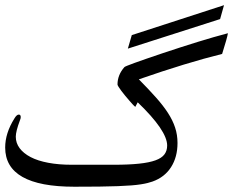

<svg xmlns="http://www.w3.org/2000/svg" viewBox="-20 -768 950 742"><path d="M845.7 -748 830.6 -694.3 474.1 -580.1 489.3 -632.3ZM860.8 -639.6Q859.4 -630.4 853.8 -610.6Q848.1 -590.8 838.4 -559.6Q702.1 -525.9 516.6 -461.4Q554.7 -422.9 582.5 -391.6Q610.4 -360.4 628.9 -331.8Q647.5 -303.2 656.7 -275.1Q666 -247.1 666 -215.3Q666 -161.1 641.1 -122.1Q616.2 -83 569.3 -66.4Q561 -63.5 550.5 -60.8Q540 -58.1 524.7 -55.7Q509.3 -53.2 487.8 -51.5Q466.3 -49.8 435.5 -48.6Q404.8 -47.4 363.5 -46.9Q322.3 -46.4 267.1 -46.4Q0 -46.4 0 -197.8Q0 -253.4 35.6 -310.1Q44.4 -325.2 52.7 -325.2Q60.1 -325.2 60.1 -315.4Q60.1 -310.1 57.1 -303.2Q41 -260.3 41 -239.7Q41 -215.3 55.9 -195.3Q70.8 -175.3 98.4 -160.9Q126 -146.5 166.5 -138.9Q207 -131.3 257.3 -131.3H419.9Q478 -131.3 517.3 -135.5Q556.6 -139.6 580.8 -148.4Q605 -157.2 615.5 -171.4Q626 -185.5 626 -205.6Q626 -263.2 512.2 -372.6L502.9 -355Q499 -357.9 492.7 -364.7Q486.3 -371.6 478.8 -380.4Q471.2 -389.2 463.1 -398.9Q455.1 -408.7 448.7 -417.2Q442.4 -425.8 438.2 -432.4Q434.1 -439 434.1 -441.4Q434.1 -478.5 460.9 -508.8Q466.8 -514.6 606 -561.5Q682.1 -586.9 744.6 -606.2Q807.1 -625.5 860.8 -639.6Z"/></svg>

Font: XB Kayhan
Style: Regular
Weight: 400
Designer: Behnam
Foundry: Irmug
Version: Version 7.300 2009